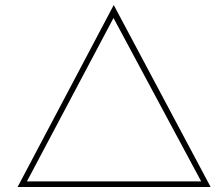

<svg xmlns="http://www.w3.org/2000/svg" viewBox="-20 -743 857 763"><path d="M50 0 432 -723 817 0ZM80 -9 70 -22H792L786 -10L427 -679H435Z"/></svg>

Font: Lexend Giga Thin
Style: Regular
Weight: 250
Version: Version 1.007